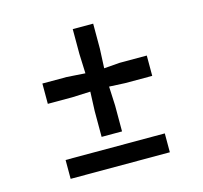

<svg xmlns="http://www.w3.org/2000/svg" viewBox="-92 -714 864 816"><g transform="rotate(-15 340.0 -306.0)"><path d="M121.6 0V-83H558.1V0ZM294.9 -138.2V-252L298.3 -336.4L217.8 -333H110.4V-422.4H217.8L298.3 -417L294.9 -502.4V-612.3H384.8V-502.4L380.9 -417L450.2 -422.4H569.8V-333H450.2L380.9 -336.4L384.8 -252V-138.2Z"/></g></svg>

Font: HaufeMerriweatherSans
Style: Regular
Weight: 400
Designer: Eben Sorkin ( eben@eyebytes.com )
Foundry: Eben Sorkin
Version: Version 1.56